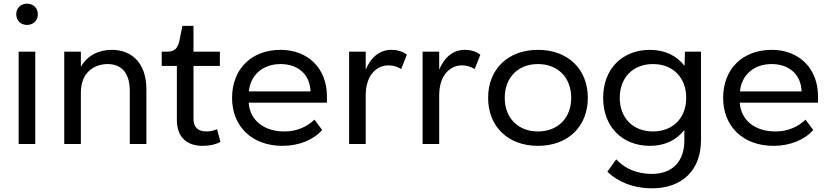

<svg xmlns="http://www.w3.org/2000/svg" viewBox="-20 -780 4496 1040"><path d="M81 -500V0H171V-500ZM126 -760C92 -760 68 -736 68 -703C68 -669 92 -645 126 -645C161 -645 185 -669 185 -703C185 -736 161 -760 126 -760Z M683 -288V0H773V-295C773 -445 688 -510 586 -510C519 -510 455 -483 418 -418V-500H328V0H418V-278C418 -393 496 -433 563 -433C631 -433 683 -393 683 -288Z M856 -423H938V-130C938 -38 991 10 1078 10C1117 10 1149 2 1174 -11L1156 -80C1138 -72 1117 -68 1098 -68C1053 -68 1028 -90 1028 -138V-423H1171V-500H1028V-640H968L951 -556C941 -515 924 -500 883 -500H856Z M1237 -250C1237 -94 1346 10 1510 10C1600 10 1679 -23 1725 -76L1683 -132C1644 -93 1586 -68 1522 -68C1410 -67 1333 -129 1327 -224H1751V-258C1751 -408 1650 -510 1500 -510C1342 -510 1237 -406 1237 -250ZM1328 -285C1337 -375 1404 -433 1500 -433C1595 -433 1659 -376 1662 -285Z M2153 -406 2184 -484C2162 -500 2136 -510 2099 -510C2040 -510 1991 -474 1961 -403V-500H1871V0H1961V-263C1961 -382 2028 -426 2084 -426C2110 -426 2134 -418 2153 -406Z M2551 -406 2582 -484C2560 -500 2534 -510 2497 -510C2438 -510 2389 -474 2359 -403V-500H2269V0H2359V-263C2359 -382 2426 -426 2482 -426C2508 -426 2532 -418 2551 -406Z M2894 -510C2732 -510 2624 -406 2624 -250C2624 -94 2732 10 2894 10C3056 10 3164 -94 3164 -250C3164 -406 3056 -510 2894 -510ZM2894 -68C2786 -68 2714 -141 2714 -250C2714 -360 2786 -433 2894 -433C3002 -433 3074 -360 3074 -250C3074 -141 3002 -68 2894 -68Z M3513 240C3673 240 3777 143 3777 -20V-500H3690L3688 -423C3646 -478 3581 -510 3501 -510C3350 -510 3247 -406 3247 -250C3247 -94 3350 10 3501 10C3581 10 3645 -22 3687 -76V-20C3687 98 3619 162 3511 162C3431 162 3365 134 3318 83L3270 150C3323 202 3406 240 3513 240ZM3517 -68C3409 -68 3337 -141 3337 -250C3337 -360 3409 -433 3517 -433C3625 -433 3697 -360 3697 -250C3697 -141 3625 -68 3517 -68Z M3897 -250C3897 -94 4006 10 4170 10C4260 10 4339 -23 4385 -76L4343 -132C4304 -93 4246 -68 4182 -68C4070 -67 3993 -129 3987 -224H4411V-258C4411 -408 4310 -510 4160 -510C4002 -510 3897 -406 3897 -250ZM3988 -285C3997 -375 4064 -433 4160 -433C4255 -433 4319 -376 4322 -285Z"/></svg>

Font: Gully
Style: Regular
Weight: 400
Designer: jaikishan Patel
Foundry: MagicType
Version: Version 1.000;Glyphs 3.2 (3242)